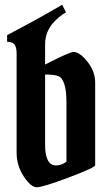

<svg xmlns="http://www.w3.org/2000/svg" viewBox="-20 -789 470 809"><path d="M170 -180Q170 -92 216 -92Q240 -92 260 -108V-358Q260 -456 224 -469Q207 -475 170 -475ZM50 -146V-563Q50 -590 41 -601.5Q32 -613 10 -613V-641Q140 -709 242 -769L258 -737Q248 -732 230 -717.5Q212 -703 200 -688Q170 -650 170 -602V-517Q273 -570 290 -570Q316 -570 348.5 -529Q381 -488 381 -442V-93Q381 -83 270.5 -41.5Q160 0 135 0Q110 0 80 -45.5Q50 -91 50 -146Z"/></svg>

Font: Pirata One
Style: Regular
Weight: 400
Designer: Rodrigo Fuenzalida, Nicolas Massi
Foundry: Rodrigo Fuenzalida, Nicolas Massi
Version: Version 1.001